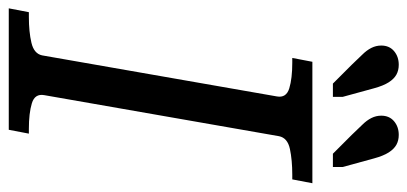

<svg xmlns="http://www.w3.org/2000/svg" viewBox="-282 -680 952 449"><g transform="rotate(90 194.5 -456.0)"><path d="M100 -78 196 -627Q200 -649 177 -656Q154 -663 117 -663H106L115 -710H399L390 -663H379Q345 -663 319 -657.5Q293 -652 289 -632L193 -83Q189 -61 212 -54Q235 -47 272 -47H283L274 0H-10L-1 -47H10Q45 -47 70.5 -53Q96 -59 100 -78ZM177 -854 197 -781V-758H166L122 -802Q109 -816 98.5 -826.5Q88 -837 82.5 -848Q77 -859 77 -871Q77 -890 90 -901Q103 -912 122 -912Q135 -912 145 -906.5Q155 -901 163 -888.5Q171 -876 177 -854ZM341 -854 361 -781V-758H330L286 -802Q273 -816 262.5 -826.5Q252 -837 246.5 -848Q241 -859 241 -871Q241 -890 254 -901Q267 -912 286 -912Q299 -912 309 -906.5Q319 -901 327 -888.5Q335 -876 341 -854Z"/></g></svg>

Font: Roboto Serif 20pt
Style: Italic
Weight: 400
Italic angle: -10°
Designer: Greg Gazdowicz
Foundry: Commercial Type
Version: Version 1.008